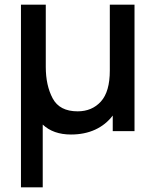

<svg xmlns="http://www.w3.org/2000/svg" viewBox="-20 -560 664 820"><path d="M69.5 -540H175.5V-274.5Q175.5 -195 205 -139.8Q234.5 -84.5 311.5 -84.5Q373 -84.5 411 -126.5Q449 -168.5 449 -259V-540H554.5V0H461.5V-66.5Q431.5 -27 386.2 -6.2Q341 14.5 283 14.5Q207.5 14.5 162.5 -28V240H69.5Z"/></svg>

Font: Manrope KiralyPet SmBd KiralyPet
Style: Regular
Weight: 600
Designer: Mikhail Sharanda
Foundry: Mikhail Sharanda
Version: Version 4.502